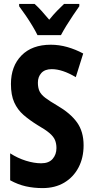

<svg xmlns="http://www.w3.org/2000/svg" viewBox="-20 -953 478 983"><path d="M408 -209Q408 -145 382 -95.5Q356 -46 309 -18Q262 10 198 10Q153 10 112.5 1Q72 -8 32 -30V-168Q71 -143 113 -130Q155 -117 191 -117Q230 -117 249.5 -139.5Q269 -162 269 -195Q269 -218 261.5 -236Q254 -254 233.5 -271.5Q213 -289 173 -312Q131 -338 100.5 -364.5Q70 -391 53 -428.5Q36 -466 36 -523Q36 -614 90 -669Q144 -724 240 -724Q283 -724 325 -712Q367 -700 406 -679L368 -558Q299 -599 245 -599Q210 -599 192 -579.5Q174 -560 174 -530Q174 -504 182 -486.5Q190 -469 211.5 -452.5Q233 -436 274 -412Q341 -373 374.5 -326Q408 -279 408 -209ZM172 -773Q163 -792 146.5 -819.5Q130 -847 111.5 -874Q93 -901 78 -921V-933H157Q174 -918 193 -897Q212 -876 232 -852Q254 -879 271.5 -897Q289 -915 308 -933H386V-921Q372 -901 354 -874.5Q336 -848 319.5 -821Q303 -794 292 -773Z"/></svg>

Font: Noto Sans Khmer UI ExtraCondensed
Style: Bold
Weight: 700
Width: 2
Designer: Danh Hong and the Monotype Design Team
Foundry: Monotype Imaging Inc.
Version: Version 2.002; ttfautohint (v1.8.4.7-5d5b)